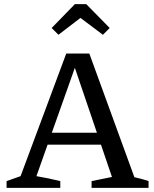

<svg xmlns="http://www.w3.org/2000/svg" viewBox="-20 -913 748 933"><path d="M633 -52Q650 -48 667.5 -43.5Q685 -39 702 -33V0H425V-33L524 -53L332 -618H356L157 -57Q187 -52 215.5 -46Q244 -40 273 -33V0H12V-33L80 -57L302 -653H414ZM182 -210V-268H525V-210ZM399 -893 513 -777 480 -744 371 -826 264 -744 231 -777 344 -893Z"/></svg>

Font: Piazzolla 24pt Medium
Style: Regular
Weight: 500
Designer: Juan Pablo del Peral
Foundry: Huerta Tipografica
Version: Version 2.005